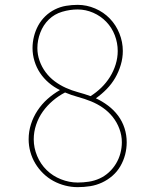

<svg xmlns="http://www.w3.org/2000/svg" viewBox="-20 -763 640 791"><path d="M300 8Q274 8 248.5 1.5Q223 -5 200 -17.5Q177 -30 158 -48.5Q139 -67 125.5 -89.5Q112 -112 105 -137.5Q98 -163 98 -189Q98 -221 107.5 -251Q117 -281 134.5 -307.5Q152 -334 175.5 -355Q199 -376 227 -392Q202 -404 181 -422Q160 -440 145 -462.5Q130 -485 122 -511.5Q114 -538 114 -565Q114 -589 120 -613Q126 -637 137.5 -658Q149 -679 166.5 -696Q184 -713 206 -724Q228 -735 252 -739Q276 -743 300 -743Q337 -743 372 -728Q407 -713 432.5 -686.5Q458 -660 472 -625Q486 -590 486 -553Q486 -524 477.5 -495.5Q469 -467 454.5 -442Q440 -417 419.5 -396Q399 -375 375 -358Q401 -346 425 -328Q449 -310 466.5 -286.5Q484 -263 493 -235Q502 -207 502 -177Q502 -151 495.5 -126Q489 -101 476 -78.5Q463 -56 443.5 -39Q424 -22 400.5 -11Q377 0 351.5 4Q326 8 300 8ZM353 -367Q377 -382 397.5 -402Q418 -422 433 -446Q448 -470 456.5 -497.5Q465 -525 465 -553Q465 -586 453 -617.5Q441 -649 418 -673Q395 -697 364 -710.5Q333 -724 300 -724Q268 -724 236 -714.5Q204 -705 181 -682.5Q158 -660 146 -628.5Q134 -597 134 -565Q134 -538 143 -512.5Q152 -487 168 -465.5Q184 -444 205.5 -428Q227 -412 251.5 -401Q276 -390 302 -383Q328 -376 353 -367ZM300 -11Q323 -11 346 -14.5Q369 -18 390 -27.5Q411 -37 428.5 -53Q446 -69 458 -89Q470 -109 476 -131.5Q482 -154 482 -177Q482 -205 472 -232Q462 -259 444.5 -281Q427 -303 404 -319Q381 -335 355 -345.5Q329 -356 301.5 -363.5Q274 -371 248 -382Q221 -368 197.5 -348Q174 -328 156.5 -303.5Q139 -279 129 -249.5Q119 -220 119 -189Q119 -154 133 -120.5Q147 -87 172 -62.5Q197 -38 231 -24.5Q265 -11 300 -11Z"/></svg>

Font: Iosevka HT Thin Extended
Style: Regular
Weight: 100
Width: 7
Monospace: yes
Designer: Belleve Invis
Foundry: Belleve Invis
Version: Version 32.3.0; ttfautohint (v1.8.4)